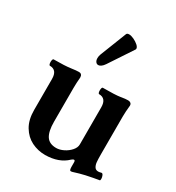

<svg xmlns="http://www.w3.org/2000/svg" viewBox="-172 -805 854 929"><g transform="rotate(30 255.0 -340.5)"><path d="M356 -4.9V-27.8Q356 -39.1 350.1 -39.1Q344.7 -39.1 336.9 -32.2Q293 10.3 216.8 11.2Q175.8 11.2 140.6 -6.3Q105.5 -23.9 83.7 -60.3Q62 -96.7 62 -150.9V-324.2Q62 -374.5 21 -374.5Q18.1 -374.5 16.4 -379.6Q14.6 -384.8 14.6 -392.6Q14.6 -399.9 16.4 -405Q18.1 -410.2 21 -410.2Q84.5 -410.2 117.2 -415Q143.6 -418.9 159.2 -418.9Q167 -418.9 171.9 -413.6Q176.8 -408.2 176.8 -397.9Q173.8 -367.2 173.8 -337.9V-149.9Q173.8 -96.7 190.4 -70.8Q207 -44.9 246.1 -44.9Q265.1 -44.9 286.4 -55.4Q307.6 -65.9 322.3 -82.8Q336.9 -99.6 336.9 -117.2V-324.2Q336.9 -374.5 295.9 -374.5Q293 -374.5 291.3 -379.6Q289.6 -384.8 289.6 -392.6Q289.6 -399.9 291.3 -405Q293 -410.2 295.9 -410.2Q366.7 -410.2 393.1 -414.6Q407.7 -417 416.3 -418Q424.8 -418.9 433.1 -418.9Q441.9 -418.9 447.5 -414.3Q453.1 -409.7 453.1 -400.9Q449.2 -363.3 449.2 -337.9V-125Q449.2 -99.1 450.7 -84Q452.1 -68.8 458.7 -58.3Q465.3 -47.9 479 -47.9Q485.4 -47.9 496.1 -50.8Q502 -52.2 506.1 -43.2Q510.3 -34.2 510.3 -24.4Q510.3 -15.6 506.8 -15.1Q494.6 -13.2 474.4 -9.5Q454.1 -5.9 435.1 -1.5Q406.7 4.9 373.5 15.6Q370.1 17.1 362.8 17.1Q356 17.1 356 -4.9ZM253.4 -517.6Q245.6 -505.9 237.3 -500Q229 -494.1 221.7 -494.1Q212.9 -494.1 207.3 -501.7Q201.7 -509.3 201.7 -521.5Q201.7 -532.7 205.6 -543L263.2 -689.9Q265.6 -697.8 277.8 -697.8Q289.1 -697.8 304.4 -690.7Q319.8 -683.6 331.1 -673.6Q342.3 -663.6 342.3 -654.8Q342.3 -651.4 340.3 -648.9Z"/></g></svg>

Font: JuniusX
Style: Bold
Weight: 700
Designer: Peter S. Baker
Foundry: Briery Creek Software
Version: Version 1.004